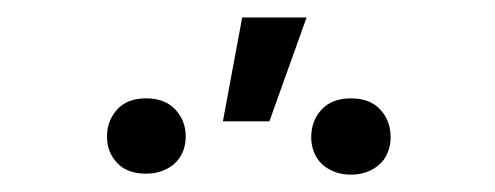

<svg xmlns="http://www.w3.org/2000/svg" viewBox="-20 -824 567 220"><path d="M235.4 -685 257.5 -804H331.3L288.7 -685ZM336.6 -666.5Q336.6 -685.7 348.5 -698.5Q360.4 -711.3 382.1 -711.3Q403.8 -711.3 415.7 -698.5Q427.6 -685.7 427.6 -666.5Q427.6 -657.7 424.5 -649.9Q421.5 -642 415.7 -636.4Q409.8 -630.7 401.3 -627.3Q392.8 -623.9 382.1 -623.9Q371.4 -623.9 362.9 -627.3Q354.4 -630.7 348.5 -636.4Q342.7 -642 339.7 -649.9Q336.6 -657.7 336.6 -666.5ZM102.6 -667.6Q102.6 -685.7 114.2 -698.5Q125.7 -711.3 147.4 -711.3Q169 -711.3 180.9 -698.5Q192.8 -685.7 192.8 -667.6Q192.8 -658.7 189.8 -650.9Q186.8 -643.1 180.9 -637.4Q175.1 -631.7 166.5 -628.4Q158 -625 147.4 -625Q125.7 -625 114.2 -637.3Q102.6 -649.5 102.6 -667.6Z"/></svg>

Font: Inter P Light
Style: Regular
Weight: 300
Designer: Rasmus Andersson
Foundry: rsms
Version: Version 3.018;git-588b23468